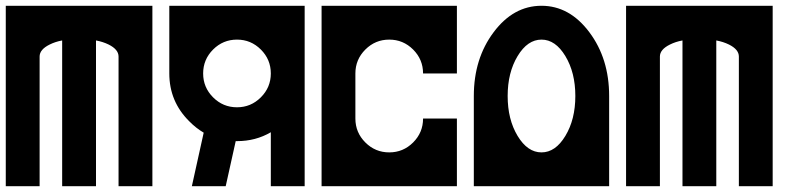

<svg xmlns="http://www.w3.org/2000/svg" viewBox="-20 -645 2755 665"><path d="M0 -625H507.8V0H390.6V-449.2Q390.6 -473.6 356.4 -490.7Q336.4 -500.5 312.5 -504.9V0H195.3V-504.9Q171.4 -500.5 151.9 -490.7Q117.2 -473.6 117.2 -449.2V0H0Z M1035.2 -625V0H918V-187Q865.7 -156.2 800.8 -156.2H796.4L761.7 0H644.5L685.5 -185.5Q658.7 -201.2 635.3 -225.1Q566.4 -293.5 566.4 -390.6V-625ZM918 -390.6Q918 -439 883.5 -473.4Q849.1 -507.8 800.8 -507.8Q752.4 -507.8 718 -473.4Q683.6 -439 683.6 -390.6Q683.6 -342.3 718 -307.9Q752.4 -273.4 800.8 -273.4Q849.1 -273.4 883.5 -307.9Q918 -342.3 918 -390.6Z M1093.8 -625H1562.5V-390.6H1445.3Q1445.3 -439 1410.9 -473.4Q1376.5 -507.8 1328.1 -507.8Q1279.8 -507.8 1245.4 -473.4Q1210.9 -439 1210.9 -390.6V-234.4Q1210.9 -186 1245.4 -151.6Q1279.8 -117.2 1328.1 -117.2Q1376.5 -117.2 1410.9 -151.6Q1445.3 -186 1445.3 -234.4H1562.5V0H1093.8Z M1972.7 -312.5Q1972.7 -393.6 1938.2 -450.7Q1903.8 -507.8 1855.5 -507.8Q1807.1 -507.8 1772.7 -450.7Q1738.3 -393.6 1738.3 -312.5Q1738.3 -231.4 1772.7 -174.3Q1807.1 -117.2 1855.5 -117.2Q1903.8 -117.2 1938.2 -174.3Q1972.7 -231.4 1972.7 -312.5ZM2089.8 0H1621.1V-312.5Q1621.1 -441.9 1689.7 -533.4Q1758.3 -625 1855.5 -625Q1952.6 -625 2021.2 -533.4Q2089.8 -441.9 2089.8 -312.5Z M2148.4 -625H2656.2V0H2539.1V-449.2Q2539.1 -473.6 2504.9 -490.7Q2484.9 -500.5 2460.9 -504.9V0H2343.8V-504.9Q2319.8 -500.5 2300.3 -490.7Q2265.6 -473.6 2265.6 -449.2V0H2148.4Z"/></svg>

Font: Leporid
Style: Regular
Weight: 400
Designer: GGBotNet
Foundry: GGBotNet
Version: 1.00